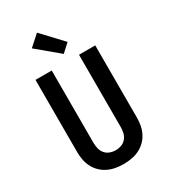

<svg xmlns="http://www.w3.org/2000/svg" viewBox="-237 -1100 1073 1219"><g transform="rotate(-30 300.0 -491.0)"><path d="M300 8Q271 8 242 3Q213 -2 187 -14.5Q161 -27 140 -47Q119 -67 105.5 -93Q92 -119 86.5 -147.5Q81 -176 81 -205V-735H200V-205Q200 -184 205 -162.5Q210 -141 224 -124.5Q238 -108 258.5 -100.5Q279 -93 300 -93Q321 -93 341.5 -100.5Q362 -108 376 -124.5Q390 -141 395 -162.5Q400 -184 400 -205V-735H519V-205Q519 -176 513.5 -147.5Q508 -119 494.5 -93Q481 -67 460 -47Q439 -27 413 -14.5Q387 -2 358 3Q329 8 300 8ZM319 -788 161 -920 239 -990 378 -842Z"/></g></svg>

Font: Iosevka Custom Extended
Style: Bold
Weight: 700
Width: 7
Monospace: yes
Designer: Belleve Invis
Foundry: Belleve Invis
Version: Version 11.2.4; ttfautohint (v1.8.4)